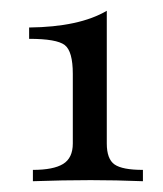

<svg xmlns="http://www.w3.org/2000/svg" viewBox="-20 -773 303 356"><path d="M245 -458V-437Q195 -439 148 -439Q97 -439 41 -437V-458Q79 -458 97 -469Q115 -480 115 -507V-636Q115 -678 100 -689.5Q85 -701 34 -701V-722Q127 -723 178 -753V-507Q178 -478 192.5 -468Q207 -458 245 -458Z"/></svg>

Font: Playfair Display
Style: Regular
Weight: 400
Designer: Claus Eggers S?rensen
Foundry: Claus Eggers S?rensen
Version: Version 1.003